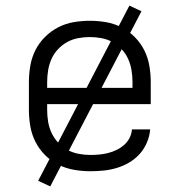

<svg xmlns="http://www.w3.org/2000/svg" viewBox="-20 -602 640 684"><path d="M302 8Q273 8 244 3Q215 -2 188.5 -15Q162 -28 141 -49Q120 -70 106.5 -96.5Q93 -123 88 -152Q83 -181 83 -210V-310Q83 -339 88 -368Q93 -397 106 -423Q119 -449 140 -470Q161 -491 187 -504.5Q213 -518 242 -523Q271 -528 300 -528Q329 -528 358 -523Q387 -518 413 -504.5Q439 -491 460 -470Q481 -449 494 -423Q507 -397 512 -368Q517 -339 517 -310V-231H148V-210Q148 -189 151.5 -168Q155 -147 164 -128Q173 -109 187.5 -93.5Q202 -78 220.5 -68Q239 -58 260 -54Q281 -50 302 -50Q318 -50 334 -51.5Q350 -53 365.5 -57Q381 -61 395.5 -68Q410 -75 422 -85.5Q434 -96 441.5 -110.5Q449 -125 450 -141H515Q513 -117 503.5 -94.5Q494 -72 478 -54Q462 -36 441 -23.5Q420 -11 397 -4Q374 3 350 5.5Q326 8 302 8ZM452 -289V-310Q452 -331 448.5 -352Q445 -373 436.5 -392Q428 -411 413.5 -426.5Q399 -442 381 -452Q363 -462 342 -466Q321 -470 300 -470Q279 -470 258 -466Q237 -462 219 -452Q201 -442 186.5 -426.5Q172 -411 163.5 -392Q155 -373 151.5 -352Q148 -331 148 -310V-289ZM159 62 116 42 441 -582 484 -562Z"/></svg>

Font: Iosevka SS04 Light Extended
Style: Regular
Weight: 300
Width: 7
Monospace: yes
Designer: Belleve Invis
Foundry: Belleve Invis
Version: Version 19.0.0; ttfautohint (v1.8.4)